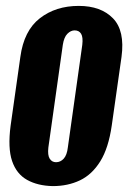

<svg xmlns="http://www.w3.org/2000/svg" viewBox="-20 -618 435 651"><path d="M159 13Q108 12 72 -8Q36 -28 21 -72Q6 -116 16 -192L49 -425Q61 -514 115 -556Q169 -598 247 -598Q322 -598 363 -556Q404 -514 392 -425L359 -193Q348 -116 320 -71Q292 -26 251 -6.5Q210 13 159 13ZM170 -68Q185 -68 196 -80Q207 -92 210 -118L259 -466Q262 -492 255 -503.5Q248 -515 233 -515Q220 -515 208.5 -503.5Q197 -492 193 -466L144 -118Q141 -92 148.5 -80Q156 -68 170 -68Z"/></svg>

Font: Alumni Sans ExtraBold
Style: Italic
Weight: 800
Italic angle: -8°
Designer: Robert E. Leuschke
Foundry: Robert E. Leuschke
Version: Version 1.016